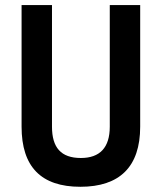

<svg xmlns="http://www.w3.org/2000/svg" viewBox="-20 -713 626 743"><path d="M291 9.8C442.9 9.8 522.5 -67.4 522.5 -222.7V-693.4H404.8V-222.7C404.8 -142.1 366.7 -101.6 293 -101.6C215.8 -101.6 181.2 -142.1 181.2 -222.7V-693.4H63.5V-222.7C63.5 -67.4 139.2 9.8 291 9.8Z"/></svg>

Font: Cascadia Code PL SemiBold
Style: Regular
Weight: 600
Monospace: yes
Designer: Aaron Bell
Foundry: Saja Typeworks
Version: Version 2404.023